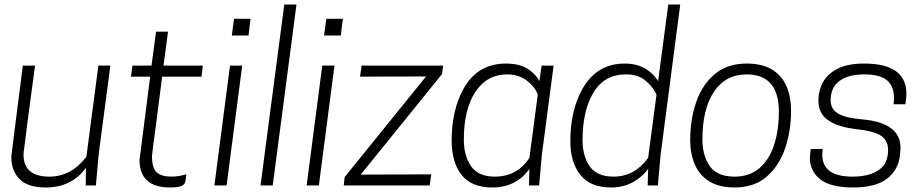

<svg xmlns="http://www.w3.org/2000/svg" viewBox="-20 -820 4086 849"><path d="M182 9Q103 9 66.5 -28Q30 -65 30 -126Q30 -134 81 -530H135Q100 -275 87 -164Q86 -157 85 -150Q84 -143 84 -137Q84 -39 198 -39Q295 -39 362 -127L415 -530H468L416 -135L404 0H359L360 -78Q297 9 182 9Z M732 9Q597 9 597 -113Q625 -337 644 -481H559L566 -530H650L670 -680H723L703 -530H877L871 -481H697L668 -255Q654 -153 652 -130Q652 -76 673.5 -57.5Q695 -39 737 -39Q768 -39 799 -48L804 -49L802 -34Q801 -15 793.5 -5Q786 5 756 8Z M982 0H928L997 -530H1051ZM1079 -663H1005L1015 -737H1088Z M1186 0H1132L1237 -800H1291Z M1390 0H1336L1405 -530H1459ZM1487 -663H1413L1423 -737H1496Z M1880 0H1500L1504 -37L1864 -482L1572 -481L1579 -530H1939L1935 -493L1575 -48L1887 -49Z M2428 -530H2375ZM2157 9Q2067 9 2023 -44Q1979 -97 1977 -195Q1977 -334 2030 -428Q2092 -539 2217 -539Q2276 -539 2312.5 -516Q2349 -493 2365 -461L2375 -530H2428L2376 -135L2364 0H2319L2321 -73Q2262 9 2157 9ZM2168 -39Q2267 -39 2321 -122L2358 -402Q2345 -437 2309 -464Q2273 -491 2223 -491Q2133 -491 2082 -413.5Q2031 -336 2031 -203Q2031 -131 2063 -85Q2095 -39 2168 -39Z M2682 9Q2590 9 2546 -47Q2502 -103 2502 -195Q2502 -331 2555 -426Q2618 -539 2742 -539Q2795 -539 2832.5 -517Q2870 -495 2890 -461L2935 -800H2988L2901 -135L2889 0H2844L2846 -73Q2819 -36 2777 -13.5Q2735 9 2682 9ZM2693 -39Q2786 -39 2846 -122L2883 -402Q2868 -435 2835 -463Q2802 -491 2748 -491Q2652 -491 2604 -410.5Q2556 -330 2556 -201Q2556 -129 2588 -84Q2620 -39 2693 -39Z M3228 9Q3160 9 3116.5 -18Q3073 -45 3052.5 -92.5Q3032 -140 3032 -200Q3032 -293 3059 -370Q3086 -447 3141.5 -493Q3197 -539 3281 -539Q3351 -539 3394.5 -512Q3438 -485 3458 -438Q3478 -391 3478 -330Q3478 -244 3452.5 -166.5Q3427 -89 3371.5 -40Q3316 9 3228 9ZM3228 -39Q3294 -39 3337.5 -76Q3381 -113 3402.5 -178Q3424 -243 3424 -327Q3424 -491 3281 -491Q3189 -491 3137.5 -415Q3086 -339 3086 -203Q3086 -132 3118.5 -85.5Q3151 -39 3228 -39Z M3753 9Q3653 9 3607 -27Q3561 -63 3561 -124L3565 -161H3618Q3616 -148 3616 -136Q3616 -39 3750 -39Q3823 -39 3865 -67.5Q3907 -96 3907 -157Q3907 -200 3874.5 -220.5Q3842 -241 3765 -249Q3683 -259 3641 -289Q3599 -319 3599 -374Q3599 -421 3620 -458Q3641 -495 3685.5 -517Q3730 -539 3801 -539Q3988 -539 3988 -405Q3988 -388 3984 -363L3983 -359H3931Q3933 -373 3933 -389Q3933 -439 3902 -465Q3871 -491 3801 -491Q3731 -491 3692 -462Q3653 -433 3653 -377Q3653 -337 3686.5 -317.5Q3720 -298 3794 -292Q3962 -277 3962 -166L3960 -142Q3957 -76 3907 -33.5Q3857 9 3753 9Z"/></svg>

Font: Tanohe Sans Light
Style: Italic
Weight: 300
Designer: Village Type and Design LLC & Cristiano Sobral
Foundry: Cooper Hewitt Smithsonian Design Museum
Version: Version 1.00;September 29, 2021;FontCreator 13.0.0.2655 64-b